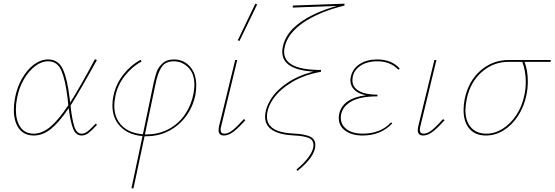

<svg xmlns="http://www.w3.org/2000/svg" viewBox="-20 -731 3004 1040"><path d="M506 -55Q477 -24 459.5 -10.5Q442 3 422 3Q390 3 375.5 -35.5Q361 -74 352 -145Q301 -69 256.5 -33Q212 3 163 3Q111 3 83 -34.5Q55 -72 55 -136Q55 -166 61 -199Q72 -258 99.5 -306Q127 -354 164 -381.5Q201 -409 241 -409Q296 -409 320.5 -356Q345 -303 357 -200L360 -175Q414 -260 494 -410L505 -406Q407 -229 362 -159Q370 -85 382.5 -46Q395 -7 422 -7Q438 -7 452 -17.5Q466 -28 479 -41.5Q492 -55 498 -61ZM350 -161Q348 -187 346 -200Q334 -298 312.5 -348.5Q291 -399 240 -399Q205 -399 170.5 -373Q136 -347 109.5 -301.5Q83 -256 72 -198Q66 -167 66 -137Q66 -78 90.5 -42.5Q115 -7 163 -7Q208 -7 252.5 -44Q297 -81 350 -161Z M1043 -268Q1043 -244 1039 -221Q1027 -156 989.5 -104Q952 -52 896 -22.5Q840 7 773 7H763L703 289H692L752 6Q677 0 633 -44.5Q589 -89 589 -160Q589 -188 594 -209Q607 -275 648 -327Q689 -379 742 -407L747 -398Q696 -371 655.5 -319.5Q615 -268 604 -205Q599 -178 599 -159Q599 -92 640 -50.5Q681 -9 754 -4L812 -281Q820 -317 828.5 -341.5Q837 -366 860 -387.5Q883 -409 922 -409Q974 -409 1008.5 -371Q1043 -333 1043 -268ZM1033 -270Q1033 -333 999.5 -366Q966 -399 921 -399Q875 -399 854.5 -366.5Q834 -334 823 -279L765 -3H774Q840 -3 894 -32Q948 -61 982 -111Q1016 -161 1028 -223Q1033 -251 1033 -270Z M1164 -26Q1164 -36 1167 -49L1254 -406H1265L1178 -47Q1175 -37 1175 -28Q1175 -7 1196 -7Q1217 -7 1241.5 -27Q1266 -47 1301 -86L1309 -80Q1273 -39 1245.5 -18Q1218 3 1193 3Q1164 3 1164 -26ZM1268 -513 1363 -711 1373 -707 1277 -509Z M1522 -476Q1519 -463 1519 -450Q1519 -352 1719 -352L1718 -342Q1628 -326 1561.5 -286Q1495 -246 1460.5 -196Q1426 -146 1426 -99Q1426 -56 1463 -33Q1500 -10 1578 -7Q1625 -5 1656.5 7.5Q1688 20 1688 55Q1688 117 1591 195L1586 187Q1629 152 1653.5 117Q1678 82 1678 56Q1678 25 1649.5 15Q1621 5 1576 3Q1416 -4 1416 -98Q1416 -143 1446 -192Q1476 -241 1535.5 -281.5Q1595 -322 1677 -343Q1509 -354 1509 -450Q1509 -463 1512 -478Q1527 -552 1604 -608Q1681 -664 1805 -699L1565 -690L1567 -701L1846 -711V-701Q1708 -667 1623 -608.5Q1538 -550 1522 -476Z M2145 -360 2138 -353Q2095 -399 2024 -399Q1964 -399 1926.5 -370.5Q1889 -342 1889 -296Q1889 -258 1925 -238Q1961 -218 2025 -218L2024 -209Q1933 -209 1885.5 -183Q1838 -157 1828 -113Q1826 -106 1826 -93Q1826 -55 1857.5 -31Q1889 -7 1944 -7Q2042 -7 2098 -68L2105 -63Q2043 3 1945 3Q1887 3 1851 -22.5Q1815 -48 1815 -92Q1815 -104 1818 -117Q1838 -199 1962 -215Q1921 -223 1899.5 -244.5Q1878 -266 1878 -296Q1878 -306 1881 -318Q1891 -360 1929 -384.5Q1967 -409 2023 -409Q2101 -409 2145 -360Z M2243 -26Q2243 -36 2246 -49L2333 -406H2344L2257 -47Q2254 -37 2254 -28Q2254 -7 2275 -7Q2296 -7 2320.5 -27Q2345 -47 2380 -86L2388 -80Q2352 -39 2324.5 -18Q2297 3 2272 3Q2243 3 2243 -26Z M2962 -396H2821Q2839 -349 2839 -292Q2839 -250 2831 -214Q2818 -152 2785.5 -102.5Q2753 -53 2708 -25Q2663 3 2612 3Q2554 3 2522.5 -34Q2491 -71 2491 -135Q2491 -163 2497 -194Q2517 -291 2582.5 -348.5Q2648 -406 2736 -406H2964ZM2828 -289Q2828 -346 2809 -396H2735Q2652 -396 2589.5 -341Q2527 -286 2508 -194Q2501 -157 2501 -135Q2501 -75 2531 -41Q2561 -7 2614 -7Q2661 -7 2703.5 -34Q2746 -61 2777 -108Q2808 -155 2820 -214Q2828 -249 2828 -289Z"/></svg>

Font: Ysabeau Hairline
Style: Italic
Weight: 100
Italic angle: -12°
Designer: Christian Thalmann (Catharsis Fonts)
Version: Version 0.003